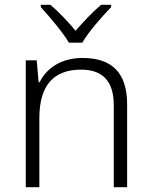

<svg xmlns="http://www.w3.org/2000/svg" viewBox="-20 -785 636 805"><path d="M269 -606H325C349 -649 408 -716 446 -755V-765H404C368 -735 329 -693 297 -656C266 -693 227 -735 191 -765H151V-755C187 -716 244 -649 269 -606ZM326 -542C236 -542 175 -499 146 -440H142L134 -532H88V0H145V-290C145 -425 203 -493 320 -493C409 -493 457 -446 457 -344V0H513V-348C513 -482 447 -542 326 -542Z"/></svg>

Font: Noto Sans Gujarati UI Light
Style: Regular
Weight: 300
Designer: Jelle Bosma - Monotype Design Team, Universal Thirst
Foundry: Monotype Imaging Inc.
Version: Version 2.106